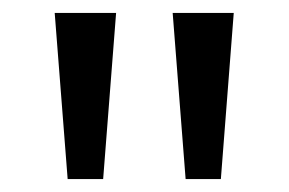

<svg xmlns="http://www.w3.org/2000/svg" viewBox="-20 -734 448 298"><path d="M268.1 -456.1 248 -713.9H342.8L322.8 -456.1ZM85 -456.1 64.9 -713.9H160.2L140.1 -456.1Z"/></svg>

Font: Nokora
Style: Regular
Weight: 400
Designer: Danh Hong
Foundry: Danh Hong
Version: Version 9.000